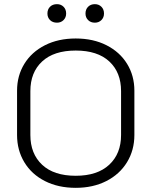

<svg xmlns="http://www.w3.org/2000/svg" viewBox="-20 -894 728 923"><path d="M62 -245V-458Q62 -530 97 -587Q132 -644 196 -676.5Q260 -709 344 -709Q428 -709 492 -676.5Q556 -644 591 -587Q626 -530 626 -458V-245Q626 -172 590.5 -114Q555 -56 491 -23.5Q427 9 344 9Q260 9 196 -23.5Q132 -56 97 -114Q62 -172 62 -245ZM562 -245V-456Q562 -546 505.5 -598.5Q449 -651 344 -651Q239 -651 182.5 -598.5Q126 -546 126 -456V-245Q126 -155 182.5 -102Q239 -49 344 -49Q448 -49 505 -102Q562 -155 562 -245ZM208 -829Q208 -849 220.5 -861.5Q233 -874 254 -874Q273 -874 285.5 -861.5Q298 -849 298 -829Q298 -810 285.5 -797.5Q273 -785 254 -785Q233 -785 220.5 -797.5Q208 -810 208 -829ZM391 -829Q391 -849 403.5 -861.5Q416 -874 436 -874Q455 -874 467.5 -861.5Q480 -849 480 -829Q480 -810 467.5 -797.5Q455 -785 436 -785Q416 -785 403.5 -797.5Q391 -810 391 -829Z"/></svg>

Font: K2D ExtraLight
Style: Regular
Weight: 275
Designer: Katatrad Aksorn Co.,Ltd.
Foundry: Cadson Demak Co.,Ltd.
Version: Version 1.000; ttfautohint (v1.6)